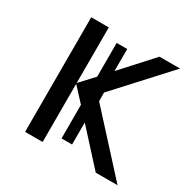

<svg xmlns="http://www.w3.org/2000/svg" viewBox="-127 -657 771 778"><g transform="rotate(30 259.0 -268.0)"><path d="M85.4 -536.1H167.5V-275.9L226.6 -339.8V-497.6H275.9V-394.5L404.8 -536.1H501L282.7 -297.9L283.2 -257.3L518.1 0H416L275.9 -153.8V-50.8H226.6V-208L167.5 -272V0H85.4Z"/></g></svg>

Font: Viking Open Sans
Style: Regular
Weight: 400
Foundry: Ascender Corporation
Version: Version 2.001